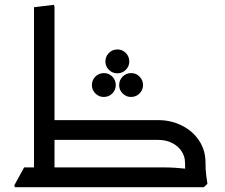

<svg xmlns="http://www.w3.org/2000/svg" viewBox="-20 -776 934 796"><path d="M121 0V-746L203 -756L206 -748V0ZM42 0 39 -7 80 -82H206V0ZM175 -196V-278H556V-196ZM175 0V-82H556V0ZM747 -102Q747 -128 732.5 -149.5Q718 -171 693 -183.5Q668 -196 636 -196H487V-207L496 -278H636Q689 -278 734 -255.5Q779 -233 805.5 -193Q832 -153 832 -102ZM368 0 364 -7 405 -82H531V0ZM405 0V-82H656Q681 -82 705.5 -80.5Q730 -79 746 -77Q762 -75 762 -75V0ZM454 -196 450 -203 491 -278H609V-196ZM756 0Q754 -17 750.5 -41.5Q747 -66 747 -102H832Q832 -70 835 -49Q838 -28 840 -14L825 0ZM410 -374Q390 -374 375.5 -388.5Q361 -403 361 -423Q361 -444 375.5 -458.5Q390 -473 411 -473Q431 -473 445.5 -458.5Q460 -444 460 -423Q460 -403 445.5 -388.5Q431 -374 410 -374ZM523 -374Q503 -374 488.5 -388.5Q474 -403 474 -423Q474 -444 488.5 -458.5Q503 -473 524 -473Q544 -473 558.5 -458.5Q573 -444 573 -423Q573 -403 558.5 -388.5Q544 -374 523 -374ZM466 -472Q446 -472 431.5 -486.5Q417 -501 417 -521Q417 -542 431.5 -556.5Q446 -571 467 -571Q487 -571 501.5 -556.5Q516 -542 516 -521Q516 -501 501.5 -486.5Q487 -472 466 -472Z"/></svg>

Font: Fustat Medium
Style: Regular
Weight: 500
Designer: Mohamed Gaber, Khaled Hosny, Laura Garcia Mut
Foundry: Kief Type Foundry, Alif Type Foundry, Hard Type Foundry
Version: Version 1.007